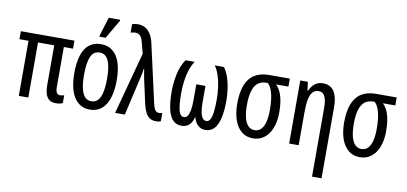

<svg xmlns="http://www.w3.org/2000/svg" viewBox="-87 -1073 3415 1610"><g transform="rotate(10 1620.5 -268.0)"><path d="M408 7Q359 7 336 -27Q313 -61 313 -131V-469H175V0H94V-469H17V-537H473V-469H395V-132Q395 -96 404.5 -80.5Q414 -65 433 -65Q441 -65 450.5 -66.5Q460 -68 468 -72V-5Q458 1 442 4Q426 7 408 7Z M880 -269Q880 -206 869 -155Q858 -104 836 -67Q814 -30 779.5 -10Q745 10 698 10Q653 10 619.5 -10Q586 -30 563.5 -66.5Q541 -103 530 -154.5Q519 -206 519 -269Q519 -358 538.5 -420Q558 -482 598 -514.5Q638 -547 700 -547Q757 -547 797.5 -515.5Q838 -484 859 -422.5Q880 -361 880 -269ZM602 -269Q602 -201 612.5 -154.5Q623 -108 644.5 -84.5Q666 -61 700 -61Q734 -61 755.5 -84Q777 -107 787.5 -153.5Q798 -200 798 -269Q798 -338 787.5 -384Q777 -430 755.5 -453Q734 -476 700 -476Q648 -476 625 -424.5Q602 -373 602 -269ZM674 -606V-617L723 -776H820V-767L726 -606Z M1261 10Q1231 10 1209.5 -4Q1188 -18 1173.5 -46.5Q1159 -75 1149 -119L1109 -301Q1106 -314 1103.5 -327Q1101 -340 1098.5 -353.5Q1096 -367 1094 -380Q1092 -393 1090 -405H1086Q1085 -390 1082.5 -375Q1080 -360 1076 -345L997 0H914L1056 -528L1031 -623Q1020 -667 1002 -679.5Q984 -692 965 -692Q955 -692 943.5 -689.5Q932 -687 925 -685V-757Q932 -759 940 -761Q948 -763 957.5 -764Q967 -765 976 -765Q1004 -765 1030.5 -753Q1057 -741 1078.5 -711Q1100 -681 1112 -628L1223 -134Q1229 -109 1235.5 -93Q1242 -77 1252 -70Q1262 -63 1275 -63Q1283 -63 1290.5 -64.5Q1298 -66 1304 -68V3Q1298 5 1291 7Q1284 9 1276.5 9.5Q1269 10 1261 10Z M1479 10Q1433 10 1404.5 -21.5Q1376 -53 1363 -113.5Q1350 -174 1350 -260Q1350 -334 1365.5 -407.5Q1381 -481 1419 -537H1497Q1474 -504 1459 -458Q1444 -412 1437.5 -361Q1431 -310 1431 -261Q1431 -162 1443.5 -113.5Q1456 -65 1487 -65Q1506 -65 1518 -81.5Q1530 -98 1536.5 -131.5Q1543 -165 1543 -215V-354H1621V-215Q1621 -164 1627.5 -131Q1634 -98 1646.5 -82Q1659 -66 1678 -65Q1698 -65 1710.5 -86.5Q1723 -108 1728.5 -151.5Q1734 -195 1734 -260Q1734 -308 1727.5 -359Q1721 -410 1706.5 -456.5Q1692 -503 1668 -537H1746Q1772 -501 1787 -455Q1802 -409 1808.5 -359Q1815 -309 1815 -260Q1815 -174 1801 -113.5Q1787 -53 1758 -21.5Q1729 10 1683 10Q1645 10 1619.5 -14Q1594 -38 1583 -81H1581Q1574 -52 1560.5 -31.5Q1547 -11 1526.5 -0.5Q1506 10 1479 10Z M2088 10Q2030 10 1990 -23.5Q1950 -57 1929.5 -116.5Q1909 -176 1909 -255Q1909 -350 1933.5 -412.5Q1958 -475 2007.5 -506Q2057 -537 2132 -537H2307V-469H2202Q2230 -440 2244 -404.5Q2258 -369 2263.5 -328.5Q2269 -288 2269 -243Q2269 -186 2256.5 -139.5Q2244 -93 2220.5 -59.5Q2197 -26 2163.5 -8Q2130 10 2088 10ZM2089 -60Q2122 -60 2144 -81.5Q2166 -103 2177 -146Q2188 -189 2188 -251Q2188 -290 2184 -330Q2180 -370 2168.5 -406.5Q2157 -443 2132 -469H2121Q2077 -469 2048 -446.5Q2019 -424 2005 -377Q1991 -330 1991 -258Q1991 -194 2002 -150Q2013 -106 2035 -83Q2057 -60 2089 -60Z M2633 240V-348Q2633 -411 2616.5 -443.5Q2600 -476 2565 -476Q2534 -476 2514.5 -455.5Q2495 -435 2486 -391.5Q2477 -348 2477 -279V0H2396V-537H2461L2470 -464H2475Q2487 -491 2503.5 -509.5Q2520 -528 2541.5 -537.5Q2563 -547 2588 -547Q2632 -547 2659.5 -526Q2687 -505 2700.5 -464Q2714 -423 2714 -364V240Z M2998 10Q2940 10 2900 -23.5Q2860 -57 2839.5 -116.5Q2819 -176 2819 -255Q2819 -350 2843.5 -412.5Q2868 -475 2917.5 -506Q2967 -537 3042 -537H3217V-469H3112Q3140 -440 3154 -404.5Q3168 -369 3173.5 -328.5Q3179 -288 3179 -243Q3179 -186 3166.5 -139.5Q3154 -93 3130.5 -59.5Q3107 -26 3073.5 -8Q3040 10 2998 10ZM2999 -60Q3032 -60 3054 -81.5Q3076 -103 3087 -146Q3098 -189 3098 -251Q3098 -290 3094 -330Q3090 -370 3078.5 -406.5Q3067 -443 3042 -469H3031Q2987 -469 2958 -446.5Q2929 -424 2915 -377Q2901 -330 2901 -258Q2901 -194 2912 -150Q2923 -106 2945 -83Q2967 -60 2999 -60Z"/></g></svg>

Font: Noto Sans ExtraCondensed
Style: Regular
Weight: 400
Width: 2
Designer: Monotype Design Team
Foundry: Monotype Imaging Inc.
Version: Version 2.013